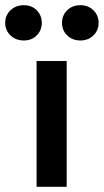

<svg xmlns="http://www.w3.org/2000/svg" viewBox="-65 -720 400 740"><path d="M76 -485H192V0H76ZM-45 -632Q-45 -661 -24.5 -680.5Q-4 -700 27 -700Q57 -700 76.5 -680.5Q96 -661 96 -632Q96 -603 76.5 -583.5Q57 -564 27 -564Q-4 -564 -24.5 -583.5Q-45 -603 -45 -632ZM174 -632Q174 -661 194 -680.5Q214 -700 245 -700Q275 -700 295 -680.5Q315 -661 315 -632Q315 -603 295 -583.5Q275 -564 245 -564Q214 -564 194 -583.5Q174 -603 174 -632Z"/></svg>

Font: Niramit SemiBold
Style: Regular
Weight: 600
Designer: Katatrad Aksorn Co.,Ltd.
Foundry: Cadson Demak Co.,Ltd.
Version: Version 1.001; ttfautohint (v1.6)